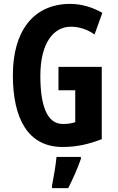

<svg xmlns="http://www.w3.org/2000/svg" viewBox="-20 -744 603 985"><path d="M280 -401V-281H366V-117C343 -111 332 -108 302 -108C217 -108 187 -212 187 -355C187 -524 255 -607 344 -607C387 -607 431 -592 465 -567L505 -678C457 -706 399 -724 340 -724C150 -724 46 -582 46 -359C46 -133 125 10 301 10C375 10 434 -4 502 -30V-401ZM395 71V61H270C266 104 254 173 247 208V221H330C354 174 378 120 395 71Z"/></svg>

Font: Noto Sans Malayalam ExtraCondensed
Style: Bold
Weight: 700
Width: 2
Designer: Jelle Bosma - Monotype Design Team
Foundry: Monotype Imaging Inc.
Version: Version 2.104